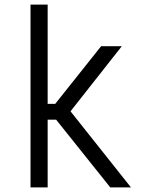

<svg xmlns="http://www.w3.org/2000/svg" viewBox="-20 -820 640 840"><path d="M113.5 0V-800H188.5V-365.5H221.5L422.5 -618H513L288.5 -333L553 0H462.5L225.5 -296.5H188.5V0Z"/></svg>

Font: Victor Mono Thin
Style: Regular
Weight: 100
Monospace: yes
Designer: Rune Bjørnerås
Version: Version 1.561;gftools[0.9.30]